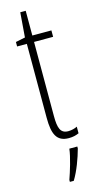

<svg xmlns="http://www.w3.org/2000/svg" viewBox="-134 -694 488 953"><g transform="rotate(-15 109.5 -217.5)"><path d="M157 -24C117 -24 107 -53 107 -115V-496H205V-529H107V-656H79L69 -529L20 -519V-496H70V-116C70 -33 88 10 151 10C172 10 188 6 203 -1V-35C192 -29 174 -24 157 -24ZM180 71V61H139C135 101 112 175 99 211V221H119C146 177 167 118 180 71Z"/></g></svg>

Font: Noto Sans Thai Looped ExtraCondensed ExtraLight
Style: Regular
Weight: 200
Width: 2
Designer: Sasikarn Vongin, Ben Mitchell
Foundry: The Fontpad Ltd
Version: Version 1.001